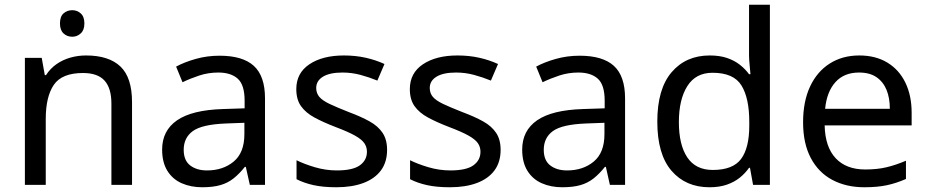

<svg xmlns="http://www.w3.org/2000/svg" viewBox="-20 -780 3917 810"><path d="M285 -737Q305 -737 320.5 -723.5Q336 -710 336 -681Q336 -653 320.5 -639Q305 -625 285 -625Q263 -625 248 -639Q233 -653 233 -681Q233 -710 248 -723.5Q263 -737 285 -737ZM343 -546Q439 -546 488 -499.5Q537 -453 537 -349V0H450V-343Q450 -408 421 -440Q392 -472 330 -472Q241 -472 207 -422Q173 -372 173 -278V0H85V-536H156L169 -463H174Q192 -491 218.5 -509.5Q245 -528 277 -537Q309 -546 343 -546Z M906 -545Q1004 -545 1051 -502Q1098 -459 1098 -365V0H1034L1017 -76H1013Q990 -47 965.5 -27.5Q941 -8 909.5 1Q878 10 833 10Q785 10 746.5 -7Q708 -24 686 -59.5Q664 -95 664 -149Q664 -229 727 -272.5Q790 -316 921 -320L1012 -323V-355Q1012 -422 983 -448Q954 -474 901 -474Q859 -474 821 -461.5Q783 -449 750 -433L723 -499Q758 -518 806 -531.5Q854 -545 906 -545ZM932 -259Q832 -255 793.5 -227Q755 -199 755 -148Q755 -103 782.5 -82Q810 -61 853 -61Q921 -61 966 -98.5Q1011 -136 1011 -214V-262Z M1613 -148Q1613 -96 1587 -61Q1561 -26 1513 -8Q1465 10 1399 10Q1343 10 1302.5 1Q1262 -8 1231 -24V-104Q1263 -88 1308.5 -74.5Q1354 -61 1401 -61Q1468 -61 1498 -82.5Q1528 -104 1528 -140Q1528 -160 1517 -176Q1506 -192 1477.5 -208Q1449 -224 1396 -244Q1344 -264 1307 -284Q1270 -304 1250 -332Q1230 -360 1230 -404Q1230 -472 1285.5 -509Q1341 -546 1431 -546Q1480 -546 1522.5 -536.5Q1565 -527 1602 -510L1572 -440Q1538 -454 1501 -464Q1464 -474 1425 -474Q1371 -474 1342.5 -456.5Q1314 -439 1314 -409Q1314 -387 1327 -371.5Q1340 -356 1370.5 -341.5Q1401 -327 1452 -307Q1503 -288 1539 -268Q1575 -248 1594 -219.5Q1613 -191 1613 -148Z M2092 -148Q2092 -96 2066 -61Q2040 -26 1992 -8Q1944 10 1878 10Q1822 10 1781.5 1Q1741 -8 1710 -24V-104Q1742 -88 1787.5 -74.5Q1833 -61 1880 -61Q1947 -61 1977 -82.5Q2007 -104 2007 -140Q2007 -160 1996 -176Q1985 -192 1956.5 -208Q1928 -224 1875 -244Q1823 -264 1786 -284Q1749 -304 1729 -332Q1709 -360 1709 -404Q1709 -472 1764.5 -509Q1820 -546 1910 -546Q1959 -546 2001.5 -536.5Q2044 -527 2081 -510L2051 -440Q2017 -454 1980 -464Q1943 -474 1904 -474Q1850 -474 1821.5 -456.5Q1793 -439 1793 -409Q1793 -387 1806 -371.5Q1819 -356 1849.5 -341.5Q1880 -327 1931 -307Q1982 -288 2018 -268Q2054 -248 2073 -219.5Q2092 -191 2092 -148Z M2425 -545Q2523 -545 2570 -502Q2617 -459 2617 -365V0H2553L2536 -76H2532Q2509 -47 2484.5 -27.5Q2460 -8 2428.5 1Q2397 10 2352 10Q2304 10 2265.5 -7Q2227 -24 2205 -59.5Q2183 -95 2183 -149Q2183 -229 2246 -272.5Q2309 -316 2440 -320L2531 -323V-355Q2531 -422 2502 -448Q2473 -474 2420 -474Q2378 -474 2340 -461.5Q2302 -449 2269 -433L2242 -499Q2277 -518 2325 -531.5Q2373 -545 2425 -545ZM2451 -259Q2351 -255 2312.5 -227Q2274 -199 2274 -148Q2274 -103 2301.5 -82Q2329 -61 2372 -61Q2440 -61 2485 -98.5Q2530 -136 2530 -214V-262Z M2973 10Q2873 10 2813 -59.5Q2753 -129 2753 -267Q2753 -405 2813.5 -475.5Q2874 -546 2974 -546Q3016 -546 3047 -535.5Q3078 -525 3101 -507Q3124 -489 3140 -467H3146Q3145 -480 3142.5 -505.5Q3140 -531 3140 -546V-760H3228V0H3157L3144 -72H3140Q3124 -49 3101 -30.5Q3078 -12 3046.5 -1Q3015 10 2973 10ZM2987 -63Q3072 -63 3106.5 -109.5Q3141 -156 3141 -250V-266Q3141 -366 3108 -419.5Q3075 -473 2986 -473Q2915 -473 2879.5 -416.5Q2844 -360 2844 -265Q2844 -169 2879.5 -116Q2915 -63 2987 -63Z M3605 -546Q3674 -546 3723.5 -516Q3773 -486 3799.5 -431.5Q3826 -377 3826 -304V-251H3459Q3461 -160 3505.5 -112.5Q3550 -65 3630 -65Q3681 -65 3720.5 -74.5Q3760 -84 3802 -102V-25Q3761 -7 3721 1.5Q3681 10 3626 10Q3550 10 3491.5 -21Q3433 -52 3400.5 -113.5Q3368 -175 3368 -264Q3368 -352 3397.5 -415Q3427 -478 3480.5 -512Q3534 -546 3605 -546ZM3604 -474Q3541 -474 3504.5 -433.5Q3468 -393 3461 -321H3734Q3734 -367 3720 -401Q3706 -435 3677.5 -454.5Q3649 -474 3604 -474Z"/></svg>

Font: ugurmukhi85
Style: Book
Weight: 400
Designer: Jelle Bosma - Monotype Design Team
Foundry: Monotype Imaging Inc.
Version: Version 2.003